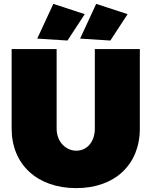

<svg xmlns="http://www.w3.org/2000/svg" viewBox="-20 -954 781 990"><path d="M255 -934 172 -755 328 -745 417 -881ZM476 -934 393 -755 549 -745 638 -881ZM272 -291V-701H40V-291C40 -105 173 16 373 16C572 16 701 -105 701 -291V-701H469V-291C469 -221 427 -177 374 -177C320 -177 272 -222 272 -291Z"/></svg>

Font: Montserrat-Arabic Black
Style: Regular
Weight: 900
Designer: Mohamed Gaber
Foundry: Kief Type Foundry
Version: Version 5.008;PS 005.008;hotconv 1.0.88;makeotf.lib2.5.64775